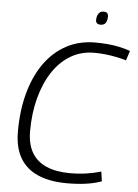

<svg xmlns="http://www.w3.org/2000/svg" viewBox="-59 -914 694 969"><g transform="rotate(5 288.0 -429.5)"><path d="M317 10Q231 10 170.5 -16Q110 -42 79 -95Q48 -148 48 -229Q48 -337 72.5 -425.5Q97 -514 142.5 -577.5Q188 -641 252.5 -675.5Q317 -710 398 -710Q430 -710 460 -707.5Q490 -705 518.5 -699Q547 -693 576 -683L560 -634Q533 -642 507 -647Q481 -652 454 -655Q427 -658 398 -658Q331 -658 278 -626.5Q225 -595 187.5 -538Q150 -481 129.5 -404Q109 -327 109 -236Q109 -170 134.5 -127Q160 -84 209 -63Q258 -42 327 -42Q372 -42 412 -48Q452 -54 485 -64L492 -15Q456 -2 412.5 4Q369 10 317 10ZM416 -802Q404 -802 398 -807.5Q392 -813 392 -824Q392 -836 395.5 -846Q399 -856 406.5 -862.5Q414 -869 426 -869Q439 -869 444.5 -863.5Q450 -858 450 -846Q450 -834 447 -824Q444 -814 436.5 -808Q429 -802 416 -802Z"/></g></svg>

Font: Georama ExtraCondensed Thin Light
Style: Italic
Weight: 300
Italic angle: -9°
Version: Version 1.001